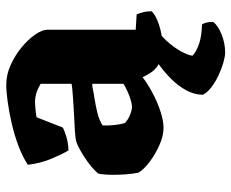

<svg xmlns="http://www.w3.org/2000/svg" viewBox="-83 -457 740 614"><g transform="rotate(-90 287.0 -150.0)"><path d="M185 3Q160 3 130.5 -10Q101 -23 76.5 -41.5Q52 -60 42 -77Q38 -95 36.5 -117.5Q35 -140 35 -157Q35 -173 36 -185.5Q37 -198 39 -206Q48 -217 62 -228.5Q76 -240 91.5 -250Q107 -260 120.5 -267Q134 -274 141 -276Q151 -279 175.5 -280.5Q200 -282 223 -283Q241 -284 257 -285Q273 -286 287 -287Q301 -288 311 -289Q321 -290 326 -291V-390Q307 -401 293.5 -404.5Q280 -408 270 -408Q261 -408 244.5 -406.5Q228 -405 219 -403L186 -319Q179 -315 159 -308.5Q139 -302 113 -301Q103 -317 87.5 -353Q72 -389 67 -431Q93 -448 127.5 -461Q162 -474 199 -482.5Q236 -491 269 -495.5Q302 -500 323 -500Q355 -500 386 -486Q417 -472 442.5 -451Q468 -430 483.5 -407.5Q499 -385 499 -368V-86L548 -83Q551 -76 554.5 -63.5Q558 -51 558 -35Q547 -24 527 -16Q507 -8 485 -4Q463 0 446 0Q412 0 392.5 -10.5Q373 -21 363 -36Q353 -51 347 -64Q325 -47 295.5 -31.5Q266 -16 236.5 -6.5Q207 3 185 3ZM252 -98Q261 -98 274.5 -102Q288 -106 302 -112.5Q316 -119 326 -125V-225Q316 -225 306 -222.5Q296 -220 280 -218Q256 -214 233 -208.5Q210 -203 193 -192Q192 -176 194 -155.5Q196 -135 201 -120Q212 -110 227 -104Q242 -98 252 -98ZM426 200Q414 200 394.5 194.5Q375 189 353.5 179Q332 169 315 156Q298 143 291 129Q291 102 305 76Q319 50 342 27Q365 4 391 -14L499 -18Q473 0 454 23.5Q435 47 425.5 67Q416 87 416 96Q431 109 455 117Q479 125 516 126Q520 132 522 141.5Q524 151 524 162Q511 178 483 189Q455 200 426 200Z"/></g></svg>

Font: Texturina Medium 12pt Black
Style: Regular
Weight: 900
Version: Version 1.002